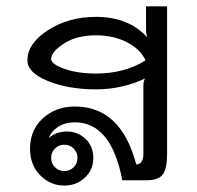

<svg xmlns="http://www.w3.org/2000/svg" viewBox="-20 -570 623 607"><path d="M212.9 -100.4Q200.8 -112.5 183.3 -112.5Q165.8 -112.5 153.8 -100.4Q141.7 -88.3 141.7 -70.8Q141.7 -53.3 153.8 -41.2Q165.8 -29.2 183.3 -29.2Q200.8 -29.2 212.9 -41.2Q225 -53.3 225 -70.8Q225 -88.3 212.9 -100.4ZM191.7 -154.2Q225.8 -154.2 250.4 -130.8Q275 -107.5 275 -70.8Q275 -33.3 248.3 -8.3Q221.7 16.7 183.3 16.7Q139.2 16.7 107.1 -15.8Q75 -48.3 75 -100Q75 -159.2 115.8 -196.2Q156.7 -233.3 216.7 -233.3Q362.5 -233.3 410.8 -50Q433.3 -51.7 433.3 -83.3V-300Q433.3 -311.7 438.3 -321.7Q365 -287.5 283.3 -287.5Q196.7 -287.5 131.7 -313.8Q66.7 -340 66.7 -379.2Q66.7 -432.5 131.7 -474.6Q196.7 -516.7 283.3 -516.7Q386.7 -516.7 445.8 -451.7Q441.7 -464.2 441.7 -475V-550H508.3V-83.3Q508.3 -39.2 495.4 -19.6Q482.5 0 441.7 0H366.7Q331.7 -183.3 216.7 -183.3Q186.7 -183.3 164.6 -169.6Q142.5 -155.8 134.2 -133.3Q156.7 -154.2 191.7 -154.2ZM440 -379.2Q425 -413.3 382.5 -435.8Q340 -458.3 283.3 -458.3Q221.7 -458.3 181.7 -432.1Q141.7 -405.8 141.7 -383.3Q141.7 -367.5 183.3 -352.5Q225 -337.5 283.3 -337.5Q374.2 -337.5 440 -379.2Z"/></svg>

Font: BoonBaan
Style: Regular
Weight: 400
Designer: Sungsit Sawaiwan
Foundry: FontUni
Version: Version 2.0